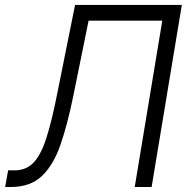

<svg xmlns="http://www.w3.org/2000/svg" viewBox="-40 -747 767 767"><path d="M-19.5 0 -7.5 -66.8 14.2 -66.4Q61.4 -65.3 91.6 -95Q121.8 -124.6 143.8 -191.4Q165.8 -258.2 187.5 -367.5L259.9 -727.3H686.4L565.7 0H498.2L608.3 -664.4H313.9L252.5 -362.2Q229.8 -250.4 201.7 -169.2Q173.7 -88.1 127.5 -44Q81.3 0 3.2 0Z"/></svg>

Font: Inter UI Light
Style: Italic
Weight: 300
Italic angle: 9.39999°
Designer: Rasmus Andersson
Foundry: rsms
Version: 3.2;8d6f07862